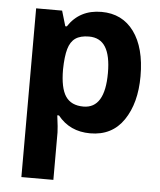

<svg xmlns="http://www.w3.org/2000/svg" viewBox="-55 -604 743 891"><g transform="rotate(5 316.5 -158.0)"><path d="M78 -546H199L220 -475H227Q280 -556 382 -556Q479 -556 533.5 -481.5Q588 -407 588 -274Q588 -149 534 -69.5Q480 10 378 10Q283 10 227 -60H219Q227 0 227 19V240H78ZM436 -276Q436 -357 411 -397Q386 -437 334 -437Q294 -437 271 -421Q248 -405 238 -370Q228 -335 227 -275Q227 -188 253 -149.5Q279 -111 336 -111Q436 -111 436 -276Z"/></g></svg>

Font: OpenSansMMV
Style: Bold
Weight: 700
Foundry: Ascender Corporation
Version: Version 4.001